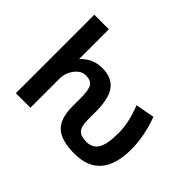

<svg xmlns="http://www.w3.org/2000/svg" viewBox="-152 -1021 1303 1303"><g transform="rotate(45 500.0 -369.5)"><path d="M574.2 -218.8Q574.2 -152.3 596.7 -127.4Q619.1 -102.5 672.9 -102.5Q730.5 -102.5 758.3 -146.5Q786.1 -190.4 786.1 -300.8Q786.1 -401.4 738.3 -519.5L875 -544.9Q924.8 -412.1 925.8 -284.2Q925.8 11.7 672.9 11.7Q546.9 11.7 491.7 -38.6Q436.5 -88.9 436.5 -205.1V-281.2Q436.5 -364.3 418.5 -392.1Q400.4 -419.9 351.6 -419.9Q308.6 -419.9 274.9 -376Q241.2 -332 241.2 -278.3V2H101.6V-751H241.2V-464.8Q303.7 -534.2 396.5 -534.2Q487.3 -534.2 530.8 -477.1Q574.2 -419.9 574.2 -293.9Z"/></g></svg>

Font: GenEi Gothic M Regular
Style: Bold
Weight: 700
Designer: o_tamon (Modified); [Source Han Sans]
Ryoko NISHIZUKA  (kana & ideographs); Paul D. Hunt (Latin, Greek & Cyrillic); Wenl
Version: Version 1.1a;Original Version 1.004